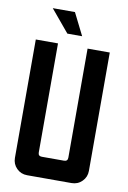

<svg xmlns="http://www.w3.org/2000/svg" viewBox="-90 -858 608 913"><g transform="rotate(10 214.5 -402.0)"><path d="M89.3 -803.6H196.4L250 -696.4H178.6ZM35.7 -642.9H142.9V-116.4Q142.9 -98.6 160.7 -98.6H267.9Q285.7 -98.6 285.7 -116.4V-642.9H392.9V-71.4Q392.9 -41.4 372.1 -20.7Q351.4 0 321.4 0H107.1Q77.1 0 56.4 -20.7Q35.7 -41.4 35.7 -71.4Z"/></g></svg>

Font: Aire Exterior
Style: Regular
Weight: 400
Width: 4
Designer: Jayvee Enaguas (HarvettFox96)
Version: 20190503.02